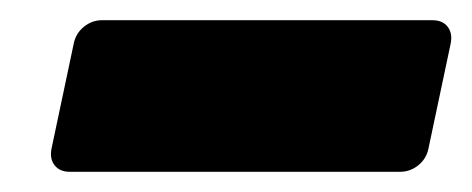

<svg xmlns="http://www.w3.org/2000/svg" viewBox="-20 -765 467 190"><path d="M49 -595Q39 -595 34 -601.5Q29 -608 31 -618L53 -722Q55 -732 63 -738.5Q71 -745 81 -745H408Q418 -745 423 -738.5Q428 -732 426 -722L404 -618Q402 -608 394 -601.5Q386 -595 376 -595Z"/></svg>

Font: Rubik Light Black
Style: Italic
Weight: 900
Italic angle: -12°
Version: Version 2.104